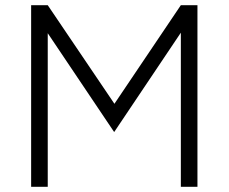

<svg xmlns="http://www.w3.org/2000/svg" viewBox="-20 -720 881 740"><path d="M100 0V-700H164L421 -320L677 -700H741V0H677V-594L420 -211L164 -592V0Z"/></svg>

Font: Figtree Light
Style: Regular
Weight: 300
Designer: Erik Kennedy
Foundry: Erik Kennedy
Version: Version 2.001;gftools[0.9.30]